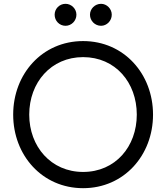

<svg xmlns="http://www.w3.org/2000/svg" viewBox="-20 -975 870 1005"><path d="M323 -840C354 -840 380 -866 380 -898C380 -929 354 -955 323 -955C291 -955 266 -929 266 -898C266 -866 291 -840 323 -840ZM509 -840C539 -840 565 -866 565 -898C565 -929 539 -955 509 -955C477 -955 451 -929 451 -898C451 -866 477 -840 509 -840ZM415 10C629 10 781 -162 781 -375C781 -588 629 -760 415 -760C201 -760 49 -588 49 -375C49 -162 201 10 415 10ZM415 -75C247 -75 133 -208 133 -375C133 -543 247 -676 415 -676C584 -676 696 -543 696 -375C696 -208 584 -75 415 -75Z"/></svg>

Font: Oakes
Style: Regular
Weight: 400
Designer: Samuel Oakes
Foundry: Samuel Oakes
Version: Version 1.003;PS 001.003;hotconv 1.0.88;makeotf.lib2.5.64775